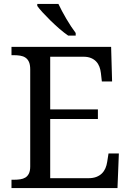

<svg xmlns="http://www.w3.org/2000/svg" viewBox="-20 -951 663 971"><path d="M233.9 -49.8H426.8Q450.7 -49.8 467.5 -56.4Q484.4 -63 495.6 -74.2Q506.8 -85.4 513.2 -100.3Q519.5 -115.2 522 -131.8L528.8 -174.8H581.1L574.2 0H38.1V-42H50.8Q67.4 -42 82.3 -44.2Q97.2 -46.4 108.4 -53.2Q119.6 -60.1 126.2 -73.5Q132.8 -86.9 132.8 -108.9V-600.1Q132.8 -623.5 126.5 -637.7Q120.1 -651.9 108.9 -659.4Q97.7 -667 82.8 -669.4Q67.9 -671.9 50.8 -671.9H38.1V-713.9H542L546.9 -539.1H495.1L490.2 -582Q488.3 -598.6 482.7 -613.5Q477.1 -628.4 466.6 -639.6Q456.1 -650.9 440.2 -657.5Q424.3 -664.1 401.9 -664.1H233.9V-397.9H475.1V-349.1H233.9ZM362.8 -771H324.7Q304.7 -784.7 281.2 -804.9Q257.8 -825.2 235.8 -846.7Q213.9 -868.2 195.8 -887.9Q177.7 -907.7 168.5 -920.9V-931.2H275.4Q283.2 -914.6 293.7 -894.8Q304.2 -875 315.9 -855.2Q327.6 -835.4 339.8 -816.9Q352.1 -798.3 362.8 -784.2Z"/></svg>

Font: Droid Serif
Style: Regular
Weight: 400
Version: Version 1.00 build 112